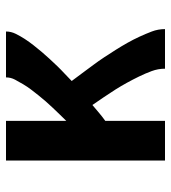

<svg xmlns="http://www.w3.org/2000/svg" viewBox="15 -585 570 640"><g transform="rotate(-90 300.0 -265.0)"><path d="M85 0V-530H217V-329Q228 -340 239 -351.5Q250 -363 261 -374.5Q272 -386 282 -397.5Q292 -409 302 -421.5Q312 -434 321.5 -446.5Q331 -459 339 -472.5Q347 -486 354.5 -500Q362 -514 362 -530H515Q515 -513 507 -497Q499 -481 489.5 -466.5Q480 -452 469 -438Q458 -424 447 -411Q436 -398 424 -385Q412 -372 400 -359.5Q388 -347 375 -335Q362 -323 350 -311Q363 -294 376.5 -275.5Q390 -257 403.5 -239Q417 -221 429.5 -202Q442 -183 454 -164Q466 -145 477 -125.5Q488 -106 497.5 -85.5Q507 -65 515 -44Q523 -23 523 0H391Q391 -23 383 -44.5Q375 -66 365 -86.5Q355 -107 344 -127Q333 -147 321 -166Q309 -185 296 -204Q283 -223 270 -242Q257 -231 244 -220Q231 -209 217 -199V0Z"/></g></svg>

Font: Iosevka Curly Slab XBdEx
Style: Regular
Weight: 800
Width: 7
Monospace: yes
Designer: Belleve Invis
Foundry: Belleve Invis
Version: Version 11.0.0; ttfautohint (v1.8.3)